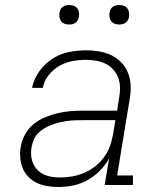

<svg xmlns="http://www.w3.org/2000/svg" viewBox="-20 -739 640 767"><path d="M213 8Q191 8 169 4.5Q147 1 128 -8Q109 -17 94 -32Q79 -47 71 -66.5Q63 -86 61 -108Q59 -130 63 -153Q67 -178 80 -202Q93 -226 114 -243Q135 -260 160 -270.5Q185 -281 211 -287Q237 -293 262 -295Q287 -297 313 -297H448L456 -349Q460 -370 459.5 -390.5Q459 -411 452 -429Q445 -447 432 -461.5Q419 -476 401.5 -484.5Q384 -493 364 -496.5Q344 -500 324 -500Q297 -500 269.5 -495Q242 -490 217.5 -476Q193 -462 174.5 -439Q156 -416 151 -388H108Q115 -423 136.5 -453.5Q158 -484 189 -504Q220 -524 255 -531Q290 -538 324 -538Q351 -538 377 -533.5Q403 -529 425.5 -518Q448 -507 465.5 -488.5Q483 -470 492 -446.5Q501 -423 502 -396.5Q503 -370 498 -343L448 -38H511V0H398L416 -106Q401 -79 378.5 -56.5Q356 -34 328.5 -19Q301 -4 272 2Q243 8 213 8ZM221 -30Q246 -30 270 -34.5Q294 -39 317.5 -49Q341 -59 361.5 -75.5Q382 -92 397 -113Q412 -134 420 -157.5Q428 -181 432 -205L441 -259H313Q297 -259 281.5 -258.5Q266 -258 251 -256Q236 -254 220.5 -250.5Q205 -247 189.5 -241.5Q174 -236 160 -228Q146 -220 134 -208.5Q122 -197 115.5 -182Q109 -167 106 -151Q103 -134 104.5 -117.5Q106 -101 112.5 -86Q119 -71 130.5 -59.5Q142 -48 156.5 -41.5Q171 -35 187.5 -32.5Q204 -30 221 -30ZM456 -641Q447 -641 438.5 -644Q430 -647 424.5 -654Q419 -661 417.5 -670.5Q416 -680 418 -690Q419 -696 422 -702Q425 -708 431 -712Q437 -716 443.5 -717.5Q450 -719 456 -719Q466 -719 474.5 -716Q483 -713 488.5 -706Q494 -699 495.5 -689.5Q497 -680 495 -670Q494 -664 490.5 -658Q487 -652 481.5 -648Q476 -644 469.5 -642.5Q463 -641 456 -641ZM256 -641Q247 -641 238.5 -644Q230 -647 224.5 -654Q219 -661 217.5 -670.5Q216 -680 218 -690Q219 -696 222 -702Q225 -708 231 -712Q237 -716 243.5 -717.5Q250 -719 256 -719Q266 -719 274.5 -716Q283 -713 288.5 -706Q294 -699 295.5 -689.5Q297 -680 295 -670Q294 -664 290.5 -658Q287 -652 281.5 -648Q276 -644 269.5 -642.5Q263 -641 256 -641Z"/></svg>

Font: Iosevka Slab XLtExObl
Style: Regular
Weight: 200
Width: 7
Italic angle: -9°
Monospace: yes
Designer: Belleve Invis
Foundry: Belleve Invis
Version: Version 11.1.1; ttfautohint (v1.8.3)